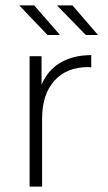

<svg xmlns="http://www.w3.org/2000/svg" viewBox="-20 -687 397 707"><path d="M316 -484V-439L305 -440Q225 -440 180 -389.5Q135 -339 135 -250V0H89V-480H133V-375Q155 -428 202 -456Q249 -484 316 -484ZM51 -667H106L201 -558H155ZM190 -667H247L341 -558H296Z"/></svg>

Font: Montserrat Ace
Style: Light
Weight: 300
Designer: Julieta Ulanovsky
Foundry: Julieta Ulanovsky
Version: Version 1